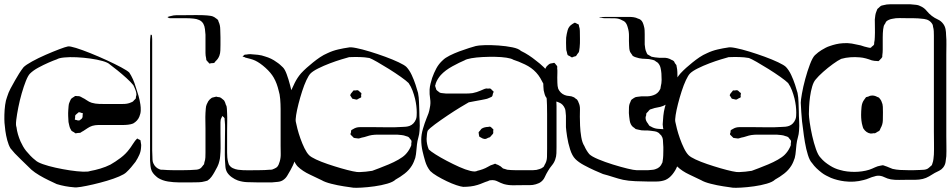

<svg xmlns="http://www.w3.org/2000/svg" viewBox="-44 -795 4441 897"><path d="M589 -39Q579 -26 568.5 -13.5Q558 -1 546 10Q537 19 512.5 29.5Q488 40 456 49.5Q424 59 391.5 66.5Q359 74 334.5 78Q310 82 301 80Q260 77 221 65Q206 58 184 47.5Q162 37 140 24Q118 11 103 -2Q81 -24 51.5 -52Q22 -80 5 -102Q-4 -117 -10 -139.5Q-16 -162 -19 -184Q-22 -206 -23 -221Q-24 -236 -23.5 -259Q-23 -282 -20 -304.5Q-17 -327 -11 -342Q-5 -362 5 -381Q15 -400 26 -419Q35 -435 45 -451Q55 -467 66 -481Q77 -492 106 -508Q135 -524 169.5 -539Q204 -554 233 -565Q262 -576 273 -578Q282 -580 311 -571Q340 -562 378.5 -546.5Q417 -531 455 -513.5Q493 -496 522 -480.5Q551 -465 560 -456Q579 -427 590 -389Q597 -369 603 -348Q609 -327 612 -306Q614 -293 613.5 -278.5Q613 -264 607 -250Q599 -230 578 -218Q568 -214 555 -212.5Q542 -211 530 -211H443Q429 -211 415 -211Q401 -211 387 -207Q375 -203 365.5 -196.5Q356 -190 345 -183Q342 -182 338.5 -179.5Q335 -177 332 -175Q329 -174 326 -174Q323 -174 321 -174Q313 -172 309 -172Q305 -174 302 -177Q299 -179 295.5 -180.5Q292 -182 290 -184Q289 -186 287.5 -189Q286 -192 285 -193Q281 -201 279.5 -209Q278 -217 276 -225Q275 -239 274.5 -253Q274 -267 275 -281Q276 -290 276.5 -300Q277 -310 281 -318Q283 -322 284.5 -326Q286 -330 288 -333Q290 -335 293.5 -337.5Q297 -340 299 -341Q301 -342 303 -343.5Q305 -345 306 -346Q308 -347 311.5 -346.5Q315 -346 317 -346Q319 -346 322.5 -346Q326 -346 328 -345Q331 -344 334 -342.5Q337 -341 340 -339Q351 -334 361.5 -326.5Q372 -319 384 -315Q401 -310 419.5 -309.5Q438 -309 455 -309H519Q529 -309 539 -309.5Q549 -310 559 -313Q563 -315 567 -316Q571 -317 574 -319Q578 -321 580.5 -324.5Q583 -328 586 -330Q587 -332 588 -332.5Q589 -333 590 -334Q590 -338 591 -340Q591 -344 592.5 -348Q594 -352 593 -356Q593 -360 592 -364Q591 -368 590 -371Q586 -383 579 -397Q567 -412 546.5 -430.5Q526 -449 505 -466Q484 -483 469 -494Q460 -503 435 -510Q410 -517 378 -521.5Q346 -526 313.5 -527.5Q281 -529 256 -526.5Q231 -524 222 -518Q207 -513 183 -502.5Q159 -492 135 -479Q111 -466 96 -451Q87 -442 77 -417Q67 -392 57.5 -359Q48 -326 41.5 -293Q35 -260 32 -235Q29 -210 33 -201Q35 -184 40 -167Q45 -150 52 -134Q57 -123 63.5 -111.5Q70 -100 78 -90Q88 -78 98.5 -67Q109 -56 122 -46Q131 -37 156.5 -28Q182 -19 216 -11.5Q250 -4 283.5 1Q317 6 342.5 7Q368 8 377 4Q400 0 425 -7.5Q450 -15 472 -26Q495 -39 519.5 -57.5Q544 -76 560 -98Q568 -108 574 -118Q580 -128 587 -137L595 -146Q596 -146 596 -147Q596 -148 597 -148Q598 -148 600.5 -146Q603 -144 604 -144Q606 -143 608.5 -142Q611 -141 612 -140Q613 -139 612.5 -137.5Q612 -136 613 -135Q614 -131 614 -128Q614 -125 615 -122Q616 -118 615.5 -114Q615 -110 615 -106Q614 -88 607 -72Q600 -56 589 -39ZM326 -232Q329 -234 334 -237.5Q339 -241 340 -244Q342 -247 342 -252Q342 -257 342 -260Q344 -262 343 -265Q342 -267 341 -266.5Q340 -266 338 -267Q336 -268 331 -269.5Q326 -271 324 -271Q323 -270 321 -268Q319 -266 317 -265Q316 -264 313 -261.5Q310 -259 308 -257Q307 -255 307 -251Q307 -247 307 -244Q307 -243 306 -240Q305 -237 306 -236Q307 -235 311 -235Q317 -232 326 -232Z M808 -724Q831 -724 866 -724.5Q901 -725 923 -723Q931 -722 939.5 -721Q948 -720 955 -716Q957 -715 959.5 -713.5Q962 -712 964 -710Q966 -709 968.5 -707Q971 -705 973 -703Q975 -702 975.5 -699Q976 -696 977 -694Q985 -678 985 -657Q986 -639 986 -621Q986 -603 986 -585Q986 -573 985.5 -559.5Q985 -546 981 -535Q975 -519 963 -509Q959 -502 956 -501Q954 -500 950.5 -500Q947 -500 945 -500Q943 -500 939.5 -499Q936 -498 934 -498Q933 -499 931 -502Q929 -505 927 -506Q926 -508 923.5 -510.5Q921 -513 920 -514Q919 -517 919 -523Q916 -535 916 -548V-633Q915 -645 913.5 -659Q912 -673 906 -684Q899 -696 886.5 -701.5Q874 -707 861 -708Q843 -710 825 -710Q807 -710 789 -710H749Q743 -711 740 -714Q738 -716 738 -716Q738 -716 741 -716Q744 -718 747.5 -718.5Q751 -719 754 -720Q767 -724 780.5 -724Q794 -724 808 -724ZM914 52Q900 56 885 56.5Q870 57 856 57H789Q767 57 741 53Q715 49 694 36Q686 30 678 22Q670 14 665 4Q660 -7 659 -20Q658 -33 657 -45V-480Q657 -495 657 -517Q657 -539 657 -560.5Q657 -582 657 -597Q657 -605 657.5 -612.5Q658 -620 659 -627Q659 -628 659.5 -631Q660 -634 662 -633Q666 -632 666 -628Q667 -620 667 -612Q667 -604 667 -596V-118Q667 -105 667 -92Q667 -79 668 -65Q668 -58 668.5 -49Q669 -40 672 -33Q681 -11 704 -3Q706 -2 709.5 -2Q713 -2 717 -2Q728 -1 739.5 -0.5Q751 0 762 0Q785 0 815.5 0Q846 0 868 -2Q883 -2 893 -9Q896 -11 898.5 -14.5Q901 -18 903 -20Q904 -22 905.5 -23.5Q907 -25 908 -26Q910 -28 910 -31.5Q910 -35 911 -37Q915 -48 915.5 -59.5Q916 -71 916 -82V-194Q916 -213 915.5 -231Q915 -249 916 -268Q917 -278 917.5 -288.5Q918 -299 922 -308Q924 -311 925.5 -315Q927 -319 929 -322Q935 -331 944 -337Q946 -339 950 -339.5Q954 -340 956 -341Q962 -343 964 -343Q966 -344 968.5 -343Q971 -342 972 -342Q975 -341 979 -341Q983 -341 986 -339Q988 -338 990 -336.5Q992 -335 993 -334Q995 -332 998.5 -329.5Q1002 -327 1004 -324Q1006 -320 1008 -315.5Q1010 -311 1011 -306Q1016 -298 1016 -287Q1016 -276 1017 -266Q1018 -246 1017.5 -225Q1017 -204 1017 -184V-82Q1017 -71 1018 -59.5Q1019 -48 1022 -37Q1023 -35 1023.5 -32Q1024 -29 1025 -27Q1032 -15 1043.5 -9.5Q1055 -4 1068 -2Q1091 1 1119 0.5Q1147 0 1169 0Q1181 0 1192.5 -0.5Q1204 -1 1215 -2Q1218 -2 1221.5 -2Q1225 -2 1228 -3Q1233 -5 1238.5 -7.5Q1244 -10 1247 -12Q1254 -17 1257.5 -25.5Q1261 -34 1263 -41Q1268 -58 1267.5 -77Q1267 -96 1267 -113V-246Q1267 -261 1267 -285Q1267 -309 1265 -332.5Q1263 -356 1258 -371Q1254 -388 1248.5 -403Q1243 -418 1235 -432Q1222 -455 1196.5 -478Q1171 -501 1148 -512Q1137 -517 1125.5 -520Q1114 -523 1102 -526Q1100 -528 1097 -528.5Q1094 -529 1092 -530Q1089 -530 1089 -531Q1089 -532 1091 -532Q1093 -534 1094.5 -536Q1096 -538 1098 -539Q1100 -540 1102.5 -540Q1105 -540 1106 -540Q1111 -541 1116 -541.5Q1121 -542 1125 -542Q1143 -541 1161 -539Q1179 -537 1195 -531Q1209 -527 1222.5 -520.5Q1236 -514 1248 -505Q1256 -500 1263.5 -493.5Q1271 -487 1278 -480Q1287 -471 1295.5 -448Q1304 -425 1311.5 -396Q1319 -367 1325 -337.5Q1331 -308 1334 -285Q1337 -262 1337 -253V-107Q1337 -92 1336.5 -76.5Q1336 -61 1333 -46Q1330 -34 1324.5 -22.5Q1319 -11 1313 0Q1306 12 1298.5 25Q1291 38 1279 46Q1269 53 1255 54.5Q1241 56 1228 57H1154Q1132 57 1110 56Q1088 55 1067 48Q1053 43 1039 33Q1025 23 1017 10Q1010 -2 1009 -17.5Q1008 -33 1007 -47Q1006 -70 1006.5 -102Q1007 -134 1007 -156Q1007 -175 1007.5 -193.5Q1008 -212 1006 -231Q1005 -234 1005.5 -238Q1006 -242 1004 -244Q1003 -246 1001.5 -247.5Q1000 -249 998 -250Q995 -253 995 -253Q994 -253 993 -249.5Q992 -246 991 -245Q990 -243 988.5 -240Q987 -237 987 -235Q986 -230 986 -224Q986 -218 986 -213Q986 -198 986 -173.5Q986 -149 986.5 -124.5Q987 -100 986 -85Q985 -75 984.5 -64.5Q984 -54 981 -43Q978 -29 971.5 -16Q965 -3 958 9Q952 20 944 31Q936 42 925 49Z M1896 -57Q1893 -48 1889 -38.5Q1885 -29 1880 -21Q1867 0 1846.5 16Q1826 32 1804 44Q1793 55 1765.5 63Q1738 71 1705.5 75.5Q1673 80 1645.5 81.5Q1618 83 1607 82Q1592 80 1562.5 75.5Q1533 71 1503.5 63.5Q1474 56 1459 47Q1437 36 1403.5 20.5Q1370 5 1347 -17Q1336 -28 1324 -55.5Q1312 -83 1302 -115.5Q1292 -148 1285.5 -175.5Q1279 -203 1279 -214Q1280 -234 1282 -254Q1284 -274 1289 -293Q1293 -310 1298.5 -327.5Q1304 -345 1311 -361Q1321 -384 1333 -408Q1345 -432 1362 -452Q1375 -466 1389 -478.5Q1403 -491 1418 -503Q1434 -516 1451 -527.5Q1468 -539 1487 -547Q1510 -558 1536 -564Q1562 -570 1584 -573Q1593 -576 1620.5 -570.5Q1648 -565 1684 -554Q1720 -543 1755.5 -530Q1791 -517 1818.5 -504Q1846 -491 1855 -482Q1869 -467 1879.5 -444.5Q1890 -422 1897.5 -399Q1905 -376 1909 -361Q1913 -340 1913.5 -318.5Q1914 -297 1915 -275Q1915 -253 1916.5 -230Q1918 -207 1916 -184Q1915 -168 1910.5 -152.5Q1906 -137 1904 -120Q1902 -105 1901 -89.5Q1900 -74 1896 -57ZM1587 -528Q1576 -525 1551 -517.5Q1526 -510 1497 -499Q1468 -488 1443 -475.5Q1418 -463 1407 -452Q1398 -443 1387.5 -420.5Q1377 -398 1367.5 -368.5Q1358 -339 1350.5 -309.5Q1343 -280 1339.5 -257.5Q1336 -235 1338 -226Q1340 -215 1345.5 -193.5Q1351 -172 1359.5 -148Q1368 -124 1378.5 -102.5Q1389 -81 1400 -70Q1409 -61 1432.5 -50Q1456 -39 1487 -28.5Q1518 -18 1549 -9Q1580 0 1603.5 5Q1627 10 1636 9Q1665 8 1695 3Q1706 -1 1727 -9Q1748 -17 1772 -27Q1796 -37 1817 -49Q1838 -61 1849 -72Q1864 -87 1873 -106Q1874 -108 1875 -110.5Q1876 -113 1877 -115Q1878 -118 1877.5 -121Q1877 -124 1878 -127Q1878 -129 1878.5 -132.5Q1879 -136 1878 -138Q1877 -140 1875 -142.5Q1873 -145 1871 -147Q1870 -149 1868 -151.5Q1866 -154 1864 -155Q1861 -157 1853 -159Q1843 -163 1832.5 -164Q1822 -165 1811 -166H1747Q1734 -166 1720.5 -166Q1707 -166 1693 -164Q1681 -162 1669.5 -158Q1658 -154 1646 -152Q1642 -151 1638 -149.5Q1634 -148 1630 -148Q1626 -148 1622 -149Q1618 -150 1614 -150Q1613 -151 1611.5 -150.5Q1610 -150 1609 -151Q1607 -153 1604.5 -155.5Q1602 -158 1600 -160Q1599 -161 1597 -163Q1595 -165 1594 -166Q1593 -168 1594 -172Q1595 -176 1596 -177Q1596 -179 1596 -182Q1596 -185 1597 -186Q1598 -188 1601.5 -189.5Q1605 -191 1606 -192Q1620 -201 1637 -201Q1654 -201 1670 -201Q1681 -201 1703.5 -201Q1726 -201 1752.5 -200.5Q1779 -200 1801.5 -200.5Q1824 -201 1835 -202Q1843 -202 1852.5 -203Q1862 -204 1870 -207Q1890 -215 1899 -237Q1902 -244 1902.5 -253Q1903 -262 1903 -269Q1903 -300 1895 -334Q1890 -354 1883 -372.5Q1876 -391 1865 -407Q1854 -418 1828.5 -436Q1803 -454 1773.5 -472.5Q1744 -491 1718.5 -505.5Q1693 -520 1682 -524Q1660 -528 1636 -528.5Q1612 -529 1587 -528ZM1595 -357 1604 -368Q1605 -369 1605.5 -370Q1606 -371 1607 -372Q1609 -373 1613 -372.5Q1617 -372 1619 -373Q1621 -373 1624 -373.5Q1627 -374 1628 -373Q1631 -372 1634 -369Q1637 -366 1639 -364Q1643 -362 1644 -360Q1645 -359 1644 -355Q1643 -351 1643 -349Q1643 -348 1643.5 -345Q1644 -342 1643 -340Q1642 -339 1638.5 -337.5Q1635 -336 1633 -335Q1631 -334 1628 -332Q1625 -330 1623 -330Q1622 -329 1619.5 -330Q1617 -331 1615 -331Q1613 -332 1608.5 -332.5Q1604 -333 1602 -334Q1600 -336 1598.5 -339.5Q1597 -343 1595 -345Q1594 -347 1593 -348Q1592 -349 1592 -350Q1592 -351 1595 -357Z M2187 69Q2171 74 2154 76Q2137 78 2120 78Q2109 77 2088 70Q2067 63 2043 51.5Q2019 40 1998 27.5Q1977 15 1966 4Q1950 -16 1942.5 -41.5Q1935 -67 1930 -89Q1924 -115 1924 -143Q1924 -166 1932 -193.5Q1940 -221 1949 -243Q1954 -254 1958 -266Q1962 -278 1964 -291Q1969 -313 1965.5 -334Q1962 -355 1963 -377Q1964 -391 1967.5 -404.5Q1971 -418 1975 -431Q1983 -454 1994.5 -475.5Q2006 -497 2025 -514Q2036 -525 2057 -535.5Q2078 -546 2102 -555Q2126 -564 2147 -570.5Q2168 -577 2179 -580Q2190 -583 2219.5 -584Q2249 -585 2284.5 -582.5Q2320 -580 2349.5 -574Q2379 -568 2390 -557Q2409 -548 2426.5 -536.5Q2444 -525 2460 -512Q2479 -498 2496.5 -481Q2514 -464 2526 -443Q2539 -428 2545 -399.5Q2551 -371 2553.5 -342.5Q2556 -314 2556 -299V-108Q2556 -94 2555.5 -79Q2555 -64 2550 -50Q2545 -35 2534.5 -22.5Q2524 -10 2516 4Q2508 17 2501 32.5Q2494 48 2480 57Q2476 60 2470 62Q2464 64 2459 66Q2446 70 2430 70Q2414 70 2400 70Q2378 70 2355 70.5Q2332 71 2310 65Q2295 60 2280.5 52.5Q2266 45 2249 47Q2245 47 2242 48Q2239 49 2236 51Q2223 55 2211.5 60Q2200 65 2187 69ZM2495 -403Q2488 -417 2480 -430.5Q2472 -444 2461 -456Q2440 -479 2408.5 -494Q2377 -509 2354 -516Q2345 -522 2322 -525.5Q2299 -529 2269.5 -529.5Q2240 -530 2210.5 -528.5Q2181 -527 2158 -523Q2135 -519 2126 -513Q2104 -504 2070 -485.5Q2036 -467 2015 -444Q2008 -436 2002 -426.5Q1996 -417 1992 -406Q1992 -404 1991 -401Q1990 -398 1989 -396Q1989 -392 1990.5 -388Q1992 -384 1993 -381Q1993 -380 1993.5 -378Q1994 -376 1998 -372Q2001 -370 2004.5 -367Q2008 -364 2011 -362Q2017 -360 2025.5 -359.5Q2034 -359 2040 -358H2103Q2118 -358 2133.5 -358Q2149 -358 2164 -360Q2174 -362 2183.5 -365Q2193 -368 2202 -372Q2207 -374 2213.5 -377Q2220 -380 2225 -381Q2227 -382 2230 -381.5Q2233 -381 2236 -381Q2238 -381 2241.5 -381.5Q2245 -382 2247 -381Q2252 -379 2254 -374Q2256 -373 2259 -370.5Q2262 -368 2262 -366Q2262 -365 2261 -362.5Q2260 -360 2259 -358Q2258 -356 2257.5 -351.5Q2257 -347 2255 -345Q2253 -342 2248 -340.5Q2243 -339 2240 -337Q2232 -333 2222.5 -331.5Q2213 -330 2205 -328Q2190 -325 2175 -322.5Q2160 -320 2146 -317Q2135 -311 2107 -294Q2079 -277 2047 -255.5Q2015 -234 1988.5 -214.5Q1962 -195 1954 -184Q1951 -175 1950.5 -165.5Q1950 -156 1949 -146Q1949 -122 1959 -97Q1968 -88 1991 -73.5Q2014 -59 2043.5 -43.5Q2073 -28 2102 -15Q2131 -2 2154 3.5Q2177 9 2186 3Q2199 0 2211.5 -4.5Q2224 -9 2236 -16Q2242 -20 2248 -22.5Q2254 -25 2261 -27Q2263 -28 2265.5 -29Q2268 -30 2269 -30Q2271 -30 2273 -28.5Q2275 -27 2276 -27Q2280 -26 2283 -24.5Q2286 -23 2289 -21Q2294 -19 2298 -15Q2302 -11 2306 -8Q2311 -7 2316.5 -5Q2322 -3 2326 -2Q2335 -1 2344 -0.5Q2353 0 2361 0H2417Q2431 0 2447 0Q2463 0 2476 -5Q2485 -7 2495 -15Q2498 -18 2500 -24Q2511 -41 2511.5 -61.5Q2512 -82 2512 -101V-261Q2512 -276 2511.5 -303.5Q2511 -331 2507.5 -359Q2504 -387 2495 -403ZM2211 -148 2200 -154Q2199 -155 2197.5 -155.5Q2196 -156 2195 -157Q2194 -159 2194 -162.5Q2194 -166 2193 -168L2192 -177Q2193 -179 2195 -181Q2197 -183 2198 -184Q2202 -190 2205 -193Q2212 -198 2220.5 -200Q2229 -202 2236 -202Q2238 -202 2241.5 -203Q2245 -204 2246 -203Q2249 -202 2252 -199Q2255 -196 2257 -194Q2258 -193 2259 -192.5Q2260 -192 2261 -190Q2262 -188 2260 -184Q2260 -182 2260.5 -177.5Q2261 -173 2259 -170Q2258 -169 2256 -166.5Q2254 -164 2252 -162L2245 -154Q2242 -153 2238.5 -152Q2235 -151 2232 -149Q2230 -148 2228 -147Q2226 -146 2224 -146Q2220 -145 2211 -148Z M3125 -37Q3124 -33 3123 -28.5Q3122 -24 3120 -19Q3113 0 3098 19Q3083 38 3064 46Q3045 53 3023 53Q3001 53 2981 53Q2959 53 2924.5 51.5Q2890 50 2867 45Q2845 40 2820.5 32Q2796 24 2773 18Q2758 12 2733.5 1Q2709 -10 2684 -23.5Q2659 -37 2644 -52Q2629 -67 2619.5 -97Q2610 -127 2605.5 -156.5Q2601 -186 2600 -201V-254Q2599 -262 2598.5 -270.5Q2598 -279 2596 -286Q2587 -309 2568 -316Q2558 -321 2547 -322Q2536 -323 2526 -327Q2523 -328 2520 -330.5Q2517 -333 2515 -334Q2514 -336 2512 -337Q2510 -338 2508 -339Q2503 -346 2500.5 -355Q2498 -364 2496 -373Q2495 -383 2494.5 -393Q2494 -403 2494 -413Q2494 -423 2494.5 -433Q2495 -443 2497 -453Q2499 -461 2502 -469.5Q2505 -478 2510 -485Q2513 -488 2518 -492.5Q2523 -497 2527 -498Q2529 -499 2532 -499Q2535 -499 2538 -500Q2539 -500 2542 -501Q2545 -502 2546 -501Q2548 -500 2548.5 -499Q2549 -498 2550 -497Q2552 -494 2555 -491Q2558 -488 2559 -485Q2560 -484 2559.5 -481.5Q2559 -479 2559 -477Q2560 -472 2560 -466.5Q2560 -461 2560 -456Q2559 -432 2560 -408Q2560 -401 2561 -393.5Q2562 -386 2564 -380Q2574 -359 2594 -351Q2604 -347 2615 -346.5Q2626 -346 2636 -341Q2639 -340 2641.5 -337.5Q2644 -335 2647 -333Q2652 -331 2653 -328Q2655 -326 2656.5 -322.5Q2658 -319 2659 -316Q2666 -302 2665.5 -284Q2665 -266 2665 -250Q2665 -235 2666 -208.5Q2667 -182 2671.5 -155Q2676 -128 2686 -113Q2695 -92 2709 -75Q2720 -64 2751 -51Q2782 -38 2819 -26.5Q2856 -15 2887 -7.5Q2918 0 2929 0H2985Q2993 -1 3002.5 -1.5Q3012 -2 3019 -5Q3041 -12 3049 -33Q3051 -35 3051 -38Q3051 -41 3052 -44Q3054 -56 3054.5 -68Q3055 -80 3055 -92Q3055 -100 3055 -108Q3055 -116 3054 -124Q3054 -132 3053 -142Q3052 -152 3047 -159Q3046 -162 3043 -164.5Q3040 -167 3038 -169Q3037 -171 3035.5 -172.5Q3034 -174 3032 -175Q3025 -180 3015 -181.5Q3005 -183 2997 -184Q2983 -186 2968 -185.5Q2953 -185 2939 -189Q2936 -190 2932.5 -190.5Q2929 -191 2926 -192Q2923 -194 2920 -197Q2917 -200 2914 -201Q2901 -212 2898 -231.5Q2895 -251 2894 -267Q2894 -280 2894.5 -293.5Q2895 -307 2901 -318Q2903 -325 2906 -329Q2908 -331 2910 -332Q2912 -333 2913 -334Q2915 -336 2918 -337.5Q2921 -339 2923 -340Q2926 -342 2929.5 -342Q2933 -342 2936 -343Q2953 -346 2972 -345Q2991 -344 3008 -350Q3030 -357 3040 -378Q3042 -381 3042 -384.5Q3042 -388 3043 -391Q3047 -406 3047 -421.5Q3047 -437 3046 -452Q3045 -465 3042 -478Q3039 -491 3030 -501Q3027 -504 3023 -506L3013 -513Q3011 -514 3008 -514.5Q3005 -515 3003 -516Q2988 -520 2972.5 -520Q2957 -520 2942 -523Q2935 -525 2926 -527.5Q2917 -530 2911 -535Q2910 -537 2909 -539Q2908 -541 2906 -543Q2905 -545 2903 -547.5Q2901 -550 2900 -552Q2897 -559 2896 -568Q2895 -577 2895 -584Q2894 -604 2894.5 -625.5Q2895 -647 2889 -666Q2887 -674 2883.5 -681.5Q2880 -689 2874 -694Q2872 -696 2868.5 -697.5Q2865 -699 2863 -700Q2848 -709 2830 -709.5Q2812 -710 2795 -710Q2788 -710 2780.5 -710Q2773 -710 2766 -712Q2764 -712 2762 -712.5Q2760 -713 2755 -714Q2756 -715 2758 -715H2767Q2776 -716 2784.5 -716Q2793 -716 2802 -716H2895Q2906 -716 2916.5 -714.5Q2927 -713 2937 -708Q2940 -707 2943 -706Q2946 -705 2948 -703Q2955 -698 2958.5 -690Q2962 -682 2964 -674Q2967 -664 2967.5 -654.5Q2968 -645 2968 -635V-587Q2969 -577 2970.5 -568Q2972 -559 2976 -551Q2977 -549 2978 -546Q2979 -543 2981 -541Q2982 -540 2984.5 -539Q2987 -538 2988 -537Q2991 -536 2994 -533.5Q2997 -531 3000 -530Q3004 -529 3008 -528.5Q3012 -528 3016 -527Q3036 -524 3056 -525Q3076 -526 3094 -515Q3100 -513 3103 -510Q3105 -509 3106.5 -505.5Q3108 -502 3109 -500L3116 -491Q3117 -488 3117 -485Q3117 -482 3118 -480Q3120 -470 3120.5 -459Q3121 -448 3121 -437Q3121 -424 3120.5 -410.5Q3120 -397 3117 -383Q3113 -363 3101.5 -343.5Q3090 -324 3073 -312Q3069 -308 3064 -305Q3059 -302 3054 -300Q3041 -295 3027.5 -293Q3014 -291 3001 -286Q2999 -285 2996 -284.5Q2993 -284 2991 -282Q2989 -281 2987.5 -278.5Q2986 -276 2984 -274L2976 -266Q2975 -264 2975 -261.5Q2975 -259 2975 -257Q2974 -254 2973 -251Q2972 -248 2972 -245Q2972 -231 2983 -218Q2985 -215 2987 -211.5Q2989 -208 2992 -206Q2994 -205 2997 -204Q3000 -203 3002 -201Q3016 -194 3031.5 -193Q3047 -192 3062 -191Q3071 -190 3080.5 -189Q3090 -188 3097 -184Q3099 -183 3101 -182Q3103 -181 3104 -180Q3106 -179 3109.5 -176.5Q3113 -174 3115 -172Q3118 -167 3120 -162Q3128 -148 3128.5 -131Q3129 -114 3129 -99V-77Q3129 -68 3128 -58Q3127 -48 3125 -37ZM2601 -619Q2603 -636 2608 -654Q2613 -672 2629 -682Q2631 -683 2634.5 -685.5Q2638 -688 2641 -689Q2643 -689 2647.5 -686.5Q2652 -684 2654 -683Q2656 -682 2657 -682Q2658 -682 2659 -681Q2661 -677 2661 -673Q2663 -667 2664 -662Q2665 -657 2665 -651Q2665 -632 2665.5 -612.5Q2666 -593 2664 -573Q2663 -569 2662.5 -562.5Q2662 -556 2660 -551L2653 -542Q2652 -541 2650.5 -538Q2649 -535 2647 -533Q2646 -532 2642 -531.5Q2638 -531 2636 -530Q2635 -529 2632.5 -528Q2630 -527 2628 -527Q2626 -527 2623.5 -529Q2621 -531 2619 -532Q2617 -533 2614 -534.5Q2611 -536 2609 -537Q2607 -539 2606 -544Q2605 -549 2604 -553Q2602 -558 2601.5 -563Q2601 -568 2601 -574Q2600 -594 2601 -619Z M3669 -57Q3666 -48 3662 -38.5Q3658 -29 3653 -21Q3640 0 3619.5 16Q3599 32 3577 44Q3566 55 3538.5 63Q3511 71 3478.5 75.5Q3446 80 3418.5 81.5Q3391 83 3380 82Q3365 80 3335.5 75.5Q3306 71 3276.5 63.5Q3247 56 3232 47Q3210 36 3176.5 20.5Q3143 5 3120 -17Q3109 -28 3097 -55.5Q3085 -83 3075 -115.5Q3065 -148 3058.5 -175.5Q3052 -203 3052 -214Q3053 -234 3055 -254Q3057 -274 3062 -293Q3066 -310 3071.5 -327.5Q3077 -345 3084 -361Q3094 -384 3106 -408Q3118 -432 3135 -452Q3148 -466 3162 -478.5Q3176 -491 3191 -503Q3207 -516 3224 -527.5Q3241 -539 3260 -547Q3283 -558 3309 -564Q3335 -570 3357 -573Q3366 -576 3393.5 -570.5Q3421 -565 3457 -554Q3493 -543 3528.5 -530Q3564 -517 3591.5 -504Q3619 -491 3628 -482Q3642 -467 3652.5 -444.5Q3663 -422 3670.5 -399Q3678 -376 3682 -361Q3686 -340 3686.5 -318.5Q3687 -297 3688 -275Q3688 -253 3689.5 -230Q3691 -207 3689 -184Q3688 -168 3683.5 -152.5Q3679 -137 3677 -120Q3675 -105 3674 -89.5Q3673 -74 3669 -57ZM3360 -528Q3349 -525 3324 -517.5Q3299 -510 3270 -499Q3241 -488 3216 -475.5Q3191 -463 3180 -452Q3171 -443 3160.5 -420.5Q3150 -398 3140.5 -368.5Q3131 -339 3123.5 -309.5Q3116 -280 3112.5 -257.5Q3109 -235 3111 -226Q3113 -215 3118.5 -193.5Q3124 -172 3132.5 -148Q3141 -124 3151.5 -102.5Q3162 -81 3173 -70Q3182 -61 3205.5 -50Q3229 -39 3260 -28.5Q3291 -18 3322 -9Q3353 0 3376.5 5Q3400 10 3409 9Q3438 8 3468 3Q3479 -1 3500 -9Q3521 -17 3545 -27Q3569 -37 3590 -49Q3611 -61 3622 -72Q3637 -87 3646 -106Q3647 -108 3648 -110.5Q3649 -113 3650 -115Q3651 -118 3650.5 -121Q3650 -124 3651 -127Q3651 -129 3651.5 -132.5Q3652 -136 3651 -138Q3650 -140 3648 -142.5Q3646 -145 3644 -147Q3643 -149 3641 -151.5Q3639 -154 3637 -155Q3634 -157 3626 -159Q3616 -163 3605.5 -164Q3595 -165 3584 -166H3520Q3507 -166 3493.5 -166Q3480 -166 3466 -164Q3454 -162 3442.5 -158Q3431 -154 3419 -152Q3415 -151 3411 -149.5Q3407 -148 3403 -148Q3399 -148 3395 -149Q3391 -150 3387 -150Q3386 -151 3384.5 -150.5Q3383 -150 3382 -151Q3380 -153 3377.5 -155.5Q3375 -158 3373 -160Q3372 -161 3370 -163Q3368 -165 3367 -166Q3366 -168 3367 -172Q3368 -176 3369 -177Q3369 -179 3369 -182Q3369 -185 3370 -186Q3371 -188 3374.5 -189.5Q3378 -191 3379 -192Q3393 -201 3410 -201Q3427 -201 3443 -201Q3454 -201 3476.5 -201Q3499 -201 3525.5 -200.5Q3552 -200 3574.5 -200.5Q3597 -201 3608 -202Q3616 -202 3625.5 -203Q3635 -204 3643 -207Q3663 -215 3672 -237Q3675 -244 3675.5 -253Q3676 -262 3676 -269Q3676 -300 3668 -334Q3663 -354 3656 -372.5Q3649 -391 3638 -407Q3627 -418 3601.5 -436Q3576 -454 3546.5 -472.5Q3517 -491 3491.5 -505.5Q3466 -520 3455 -524Q3433 -528 3409 -528.5Q3385 -529 3360 -528ZM3368 -357 3377 -368Q3378 -369 3378.5 -370Q3379 -371 3380 -372Q3382 -373 3386 -372.5Q3390 -372 3392 -373Q3394 -373 3397 -373.5Q3400 -374 3401 -373Q3404 -372 3407 -369Q3410 -366 3412 -364Q3416 -362 3417 -360Q3418 -359 3417 -355Q3416 -351 3416 -349Q3416 -348 3416.5 -345Q3417 -342 3416 -340Q3415 -339 3411.5 -337.5Q3408 -336 3406 -335Q3404 -334 3401 -332Q3398 -330 3396 -330Q3395 -329 3392.5 -330Q3390 -331 3388 -331Q3386 -332 3381.5 -332.5Q3377 -333 3375 -334Q3373 -336 3371.5 -339.5Q3370 -343 3368 -345Q3367 -347 3366 -348Q3365 -349 3365 -350Q3365 -351 3368 -357Z M4377 -159Q4377 -137 4377.5 -112.5Q4378 -88 4377 -65Q4376 -52 4373.5 -37.5Q4371 -23 4362 -12Q4355 -3 4344 2.5Q4333 8 4323 13Q4310 21 4296.5 29Q4283 37 4267 41Q4250 45 4231.5 45Q4213 45 4195 45Q4176 45 4156.5 45.5Q4137 46 4118 43Q4102 40 4087 32.5Q4072 25 4056 26Q4052 26 4048.5 27Q4045 28 4042 29Q4029 32 4016.5 37.5Q4004 43 3991 46Q3947 58 3901 52Q3885 50 3869 46Q3853 42 3838 36Q3827 31 3815.5 25Q3804 19 3795 12Q3782 2 3770.5 -9Q3759 -20 3750 -33Q3739 -44 3730.5 -71Q3722 -98 3716.5 -130.5Q3711 -163 3708 -190Q3705 -217 3703 -228Q3699 -272 3697 -315Q3697 -326 3702.5 -357.5Q3708 -389 3718 -426Q3728 -463 3740 -494.5Q3752 -526 3763 -537Q3779 -552 3794 -561Q3804 -567 3813.5 -572Q3823 -577 3833 -580Q3847 -585 3862 -588.5Q3877 -592 3893 -593Q3915 -595 3935.5 -591.5Q3956 -588 3977 -583Q3986 -580 3994 -577.5Q4002 -575 4012 -573Q4014 -573 4017.5 -572Q4021 -571 4023 -572Q4025 -572 4026.5 -574Q4028 -576 4029 -577Q4031 -579 4034 -581Q4037 -583 4038 -585Q4040 -587 4040 -590Q4040 -593 4040 -595Q4043 -609 4043 -621Q4044 -642 4043.5 -662.5Q4043 -683 4043 -704Q4044 -715 4045.5 -724.5Q4047 -734 4051 -743Q4052 -745 4053 -748Q4054 -751 4055 -753Q4057 -755 4059.5 -757Q4062 -759 4063 -760Q4065 -762 4067 -764Q4069 -766 4071 -767Q4074 -769 4077.5 -769.5Q4081 -770 4084 -771Q4098 -775 4114 -775Q4130 -775 4145 -775H4209Q4222 -774 4235.5 -772.5Q4249 -771 4261 -764Q4275 -757 4285.5 -744Q4296 -731 4309 -721Q4322 -711 4337.5 -704Q4353 -697 4363 -683Q4371 -672 4373.5 -658.5Q4376 -645 4376 -631Q4378 -609 4377.5 -586.5Q4377 -564 4377 -540ZM4319 -73Q4320 -96 4319.5 -127Q4319 -158 4319 -180V-628Q4319 -639 4318.5 -649.5Q4318 -660 4315 -670Q4315 -674 4313 -680Q4301 -703 4273 -706.5Q4245 -710 4222 -710H4196Q4178 -710 4159.5 -710.5Q4141 -711 4124 -707Q4117 -706 4109 -702.5Q4101 -699 4096 -694Q4095 -693 4094 -690.5Q4093 -688 4092 -686Q4090 -683 4088 -680Q4086 -677 4085 -674Q4084 -670 4083.5 -666Q4083 -662 4082 -658Q4081 -649 4080.5 -640Q4080 -631 4080 -621V-563Q4080 -556 4079.5 -549.5Q4079 -543 4078 -536Q4078 -534 4078 -531Q4078 -528 4076 -526Q4075 -524 4073 -522Q4071 -520 4069 -518Q4068 -517 4065.5 -514Q4063 -511 4061 -510Q4060 -509 4057.5 -509.5Q4055 -510 4053 -510Q4041 -510 4029 -513Q4016 -518 4001.5 -522Q3987 -526 3973 -527Q3951 -529 3929 -527.5Q3907 -526 3886 -520Q3871 -513 3847.5 -496Q3824 -479 3801.5 -459Q3779 -439 3767 -424Q3757 -413 3750.5 -391Q3744 -369 3740.5 -343.5Q3737 -318 3736 -295.5Q3735 -273 3735 -262Q3735 -251 3739 -222.5Q3743 -194 3750.5 -160.5Q3758 -127 3768 -98.5Q3778 -70 3789 -59Q3799 -47 3810 -38Q3821 -29 3834 -21Q3856 -7 3880 -1Q3897 4 3914 6Q3931 8 3948 8Q3965 8 3983 5.5Q4001 3 4017 -2Q4031 -7 4043.5 -13Q4056 -19 4069 -21Q4077 -23 4080 -23Q4082 -23 4085 -22Q4088 -21 4090 -20Q4100 -17 4108.5 -13Q4117 -9 4126 -6Q4143 -2 4161 -1Q4179 0 4197 0Q4212 0 4227 0Q4242 0 4256 -1Q4264 -1 4273.5 -2Q4283 -3 4290 -7Q4293 -9 4296 -11.5Q4299 -14 4301 -16L4308 -22Q4310 -24 4310.5 -26.5Q4311 -29 4312 -31Q4316 -42 4317 -52.5Q4318 -63 4319 -73ZM4081 -270Q4081 -252 4080.5 -232.5Q4080 -213 4070 -196Q4069 -194 4067.5 -190Q4066 -186 4064 -184Q4063 -183 4060 -181.5Q4057 -180 4055 -179Q4053 -178 4050.5 -176Q4048 -174 4045 -173Q4043 -172 4040 -172.5Q4037 -173 4035 -172Q4032 -172 4029 -171.5Q4026 -171 4024 -171Q4003 -174 3990 -194Q3988 -197 3986 -205Q3982 -218 3980.5 -231.5Q3979 -245 3979 -258Q3979 -275 3981 -295.5Q3983 -316 3994 -330Q3996 -332 3998 -335.5Q4000 -339 4002 -341L4013 -344Q4021 -348 4024 -348Q4039 -351 4055 -342Q4057 -341 4060 -340Q4063 -339 4064 -337Q4067 -334 4070.5 -328.5Q4074 -323 4075 -319Q4080 -309 4080.5 -296Q4081 -283 4081 -270Z"/></svg>

Font: Rubik Vinyl
Style: Regular
Weight: 400
Designer: Hubert and Fischer, NaN
Foundry: Hubert and Fischer, NaN
Version: Version 2.200